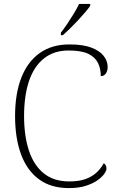

<svg xmlns="http://www.w3.org/2000/svg" viewBox="-20 -951 604 981"><path d="M332 10Q240 10 179 -35Q118 -80 87.5 -162.5Q57 -245 57 -358Q57 -472 89 -554Q121 -636 183 -680Q245 -724 335 -724Q405 -724 447.5 -707.5Q490 -691 510 -665Q530 -639 530 -610Q530 -588 520.5 -575Q511 -562 495 -562Q495 -601 480 -630.5Q465 -660 430 -676.5Q395 -693 330 -693Q255 -693 204 -652Q153 -611 128 -536Q103 -461 103 -358Q103 -256 128 -181Q153 -106 204 -65Q255 -24 334 -24Q384 -24 418 -36.5Q452 -49 474.5 -70.5Q497 -92 510 -117Q517 -113 520.5 -106Q524 -99 524 -89Q524 -79 512.5 -62.5Q501 -46 477.5 -29.5Q454 -13 418 -1.5Q382 10 332 10ZM291 -784Q306 -803 323.5 -829Q341 -855 357.5 -882Q374 -909 384 -931H441V-921Q432 -908 415 -888Q398 -868 377.5 -846Q357 -824 337 -804.5Q317 -785 301 -771H291Z"/></svg>

Font: Noto Serif Bengali ExtraLight
Style: Regular
Weight: 250
Version: Version 2.003